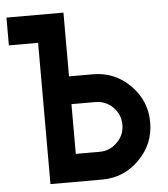

<svg xmlns="http://www.w3.org/2000/svg" viewBox="-51 -746 692 792"><g transform="rotate(-5 295.0 -350.0)"><path d="M5 -585H126V0H340Q430 0 494 -64Q558 -128 558 -218Q558 -308 494 -372Q430 -436 340 -436H241V-700H5ZM241 -321H340Q382 -321 413 -291Q443 -260 443 -218Q443 -176 413 -146Q382 -115 340 -115H241Z"/></g></svg>

Font: Unageo
Style: SemiBold
Weight: 600
Designer: Richard Sepsi
Foundry: Richard Sepsi
Version: Version 2.000